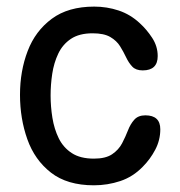

<svg xmlns="http://www.w3.org/2000/svg" viewBox="-20 -553 540 576"><path d="M261.7 2.9Q181.6 2.9 132.8 -35.2Q84 -73.2 62 -135.3Q40 -197.3 40 -268.6Q40 -339.8 63 -399.9Q85.9 -460 135.3 -496.6Q184.6 -533.2 262.7 -533.2Q300.8 -533.2 335.9 -521.5Q371.1 -509.8 399.4 -483.4Q419.9 -464.8 436.5 -439.5Q453.1 -414.1 453.1 -384.8Q453.1 -341.8 408.2 -341.8Q387.7 -341.8 377 -353Q366.2 -364.3 358.4 -380.9Q350.6 -397.5 340.3 -414.1Q330.1 -430.7 311 -441.9Q292 -453.1 257.8 -453.1Q217.8 -453.1 192.9 -436.5Q168 -419.9 154.8 -392.1Q141.6 -364.3 136.7 -331.5Q131.8 -298.8 131.8 -266.6Q131.8 -233.4 137.2 -199.7Q142.6 -166 156.2 -138.2Q169.9 -110.4 195.3 -93.8Q220.7 -77.1 261.7 -77.1Q296.9 -77.1 316.4 -90.3Q335.9 -103.5 346.2 -123Q356.4 -142.6 363.8 -161.6Q371.1 -180.7 382.8 -193.8Q394.5 -207 416 -207Q460.9 -207 460.9 -165Q460.9 -132.8 445.8 -104Q430.7 -75.2 408.2 -52.7Q378.9 -22.5 340.8 -9.8Q302.7 2.9 261.7 2.9Z"/></svg>

Font: Kosugi Maru
Style: Regular
Weight: 400
Designer: MOTOYA
Version: Version 4.002